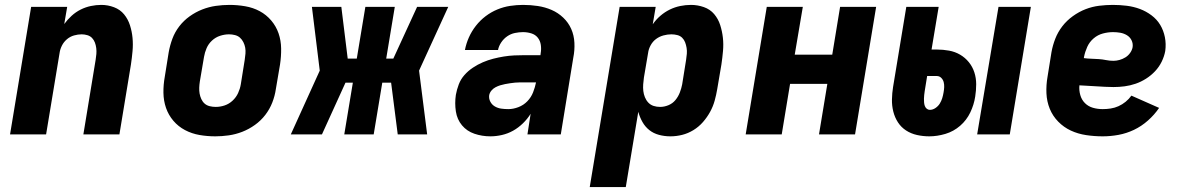

<svg xmlns="http://www.w3.org/2000/svg" viewBox="-20 -548 4840 783"><path d="M21 0 107 -520H254L242 -450Q255 -468 272 -483.5Q289 -499 309 -509Q329 -519 350.5 -523.5Q372 -528 393 -528Q420 -528 445 -518.5Q470 -509 486 -489.5Q502 -470 510 -445Q518 -420 520.5 -393.5Q523 -367 520.5 -339.5Q518 -312 514 -285L467 0H320Q332 -76 345 -152Q358 -228 370 -304Q372 -316 373 -328Q374 -340 372.5 -352Q371 -364 367 -374.5Q363 -385 355.5 -393Q348 -401 336.5 -404.5Q325 -408 313 -408Q298 -408 282 -403.5Q266 -399 253 -388Q240 -377 232.5 -362Q225 -347 223 -332L168 0Z M858 8Q825 8 793.5 2.5Q762 -3 734.5 -17.5Q707 -32 687 -55.5Q667 -79 657 -108Q647 -137 646.5 -169.5Q646 -202 652 -235L668 -335Q673 -363 683 -390Q693 -417 711 -440.5Q729 -464 753.5 -481.5Q778 -499 805 -509.5Q832 -520 860 -524Q888 -528 916 -528Q948 -528 980 -522.5Q1012 -517 1039 -502.5Q1066 -488 1086 -464.5Q1106 -441 1116 -412Q1126 -383 1126.5 -350.5Q1127 -318 1122 -285L1105 -185Q1101 -157 1090.5 -130Q1080 -103 1062 -79.5Q1044 -56 1019.5 -38.5Q995 -21 968 -10.5Q941 0 913 4Q885 8 858 8ZM860 -112Q878 -112 896 -118Q914 -124 928.5 -137.5Q943 -151 951 -168.5Q959 -186 962 -204L978 -304Q980 -317 981 -329.5Q982 -342 980 -353.5Q978 -365 972.5 -376Q967 -387 958.5 -394.5Q950 -402 938 -405Q926 -408 914 -408Q896 -408 877.5 -402Q859 -396 844.5 -382.5Q830 -369 822.5 -351.5Q815 -334 812 -316L795 -216Q793 -203 792.5 -190.5Q792 -178 794 -166.5Q796 -155 801 -144Q806 -133 814.5 -125.5Q823 -118 835 -115Q847 -112 860 -112Z M1166 0 1284 -260 1252 -520H1372L1398 -309H1435L1470 -520H1590L1555 -309H1584L1681 -520H1808L1689 -260L1722 0H1602L1575 -211H1539L1504 0H1384L1419 -211H1389L1293 0Z M1980 8Q1946 8 1915 -2.5Q1884 -13 1864 -37Q1844 -61 1839 -94Q1834 -127 1839 -161Q1843 -183 1851 -204Q1859 -225 1874 -242Q1889 -259 1908.5 -272Q1928 -285 1949 -294Q1970 -303 1991.5 -308.5Q2013 -314 2034.5 -317.5Q2056 -321 2077 -322Q2098 -323 2119 -323H2184L2185 -331Q2188 -348 2185.5 -365Q2183 -382 2173 -394.5Q2163 -407 2146.5 -412Q2130 -417 2113 -417Q2097 -417 2080 -413.5Q2063 -410 2048.5 -400Q2034 -390 2024 -375Q2014 -360 2011 -344H1876Q1881 -370 1892 -395Q1903 -420 1920.5 -442.5Q1938 -465 1960.5 -482Q1983 -499 2008.5 -509.5Q2034 -520 2060.5 -524Q2087 -528 2113 -528Q2144 -528 2173.5 -523.5Q2203 -519 2229.5 -507.5Q2256 -496 2277 -476Q2298 -456 2309.5 -430Q2321 -404 2322.5 -373.5Q2324 -343 2318 -313L2267 0H2131L2144 -84Q2131 -63 2112.5 -45Q2094 -27 2072.5 -15Q2051 -3 2027 2.5Q2003 8 1980 8ZM2053 -103Q2073 -103 2094 -111Q2115 -119 2130.5 -135Q2146 -151 2154 -171.5Q2162 -192 2166 -212H2119Q2110 -212 2100 -212Q2090 -212 2080 -211Q2070 -210 2060 -208.5Q2050 -207 2039.5 -205Q2029 -203 2019.5 -200Q2010 -197 2000.5 -192Q1991 -187 1984 -178.5Q1977 -170 1975 -160Q1973 -146 1979.5 -133.5Q1986 -121 1998 -114Q2010 -107 2024 -105Q2038 -103 2053 -103Z M2385 215 2507 -520H2654L2642 -449Q2655 -468 2673 -483.5Q2691 -499 2711.5 -509Q2732 -519 2754 -523.5Q2776 -528 2798 -528Q2825 -528 2850.5 -519Q2876 -510 2892.5 -490.5Q2909 -471 2917 -446Q2925 -421 2928 -394.5Q2931 -368 2928.5 -340Q2926 -312 2922 -285L2905 -185Q2901 -161 2894.5 -137.5Q2888 -114 2876 -92Q2864 -70 2847 -50.5Q2830 -31 2808 -17.5Q2786 -4 2762 2Q2738 8 2714 8Q2690 8 2667.5 2Q2645 -4 2628 -17.5Q2611 -31 2600 -50.5Q2589 -70 2583 -92L2532 215ZM2672 -112Q2689 -112 2706 -119Q2723 -126 2734.5 -140Q2746 -154 2752.5 -171Q2759 -188 2762 -204L2778 -304Q2780 -317 2781 -329Q2782 -341 2780 -353Q2778 -365 2774 -375.5Q2770 -386 2762 -394Q2754 -402 2742 -405Q2730 -408 2718 -408Q2702 -408 2685.5 -403.5Q2669 -399 2655.5 -389Q2642 -379 2633.5 -363.5Q2625 -348 2623 -332L2606 -232Q2604 -218 2603 -204Q2602 -190 2603.5 -177Q2605 -164 2610 -151.5Q2615 -139 2624 -129.5Q2633 -120 2645.5 -116Q2658 -112 2672 -112Z M3021 0 3107 -520H3254L3221 -325H3374L3406 -520H3553L3467 0H3320L3354 -206H3202L3168 0Z M3965 0 4052 -520H4184L4098 0ZM3770 8Q3744 8 3719.5 2.5Q3695 -3 3675 -16Q3655 -29 3642 -49Q3629 -69 3623 -93Q3617 -117 3617.5 -142.5Q3618 -168 3622 -193L3676 -520H3808L3779 -346H3800Q3826 -346 3850.5 -341.5Q3875 -337 3895.5 -325Q3916 -313 3931 -294.5Q3946 -276 3953.5 -253Q3961 -230 3961 -204.5Q3961 -179 3957 -154Q3952 -121 3937 -89.5Q3922 -58 3895.5 -35Q3869 -12 3835.5 -2Q3802 8 3770 8ZM3772 -100Q3784 -100 3795 -107.5Q3806 -115 3812.5 -125.5Q3819 -136 3822.5 -147.5Q3826 -159 3828 -171Q3830 -182 3830.5 -192.5Q3831 -203 3828.5 -213Q3826 -223 3818.5 -230.5Q3811 -238 3800 -238H3761L3751 -176Q3750 -168 3749 -160.5Q3748 -153 3748 -145.5Q3748 -138 3748.5 -130.5Q3749 -123 3751.5 -116Q3754 -109 3759.5 -104.5Q3765 -100 3772 -100Z M4477 8Q4443 8 4409.5 3Q4376 -2 4347 -15.5Q4318 -29 4295.5 -52Q4273 -75 4261 -104.5Q4249 -134 4247.5 -167.5Q4246 -201 4252 -235L4268 -335Q4273 -363 4283.5 -390Q4294 -417 4312 -440.5Q4330 -464 4355 -482Q4380 -500 4407 -510.5Q4434 -521 4462.5 -524.5Q4491 -528 4518 -528Q4547 -528 4575 -524.5Q4603 -521 4628.5 -511.5Q4654 -502 4676 -485.5Q4698 -469 4711.5 -446.5Q4725 -424 4730.5 -396.5Q4736 -369 4732 -340Q4728 -318 4717.5 -296.5Q4707 -275 4690.5 -257.5Q4674 -240 4653.5 -227Q4633 -214 4611 -206.5Q4589 -199 4566.5 -196Q4544 -193 4521 -193Q4504 -193 4486.5 -194Q4469 -195 4451.5 -196Q4434 -197 4417 -198Q4400 -199 4382 -200Q4380 -180 4385.5 -160.5Q4391 -141 4404.5 -127.5Q4418 -114 4437 -108.5Q4456 -103 4477 -103Q4493 -103 4509.5 -105.5Q4526 -108 4541.5 -115Q4557 -122 4570.5 -133Q4584 -144 4594 -158L4707 -108Q4688 -80 4661.5 -56.5Q4635 -33 4604.5 -18.5Q4574 -4 4541.5 2Q4509 8 4477 8ZM4521 -300Q4533 -300 4545.5 -303.5Q4558 -307 4569.5 -314Q4581 -321 4589 -332.5Q4597 -344 4599 -356Q4601 -371 4594.5 -384Q4588 -397 4575.5 -404.5Q4563 -412 4548.5 -414.5Q4534 -417 4519 -417Q4499 -417 4478 -411.5Q4457 -406 4440 -391.5Q4423 -377 4414 -357Q4405 -337 4401 -317L4400 -311Q4415 -309 4430.5 -308.5Q4446 -308 4461 -307Q4476 -306 4490.5 -303Q4505 -300 4521 -300Z"/></svg>

Font: Iosevka SS04 Heavy Extended
Style: Italic
Weight: 900
Width: 7
Italic angle: -9°
Monospace: yes
Designer: Belleve Invis
Foundry: Belleve Invis
Version: Version 19.0.0; ttfautohint (v1.8.4)